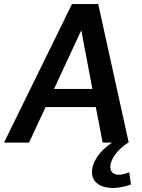

<svg xmlns="http://www.w3.org/2000/svg" viewBox="-52 -707 704 952"><path d="M-32 0H92L174 -176H423L457 0H504C445 38 404 95 404 147C404 218 490 246 597 208L589 147C533 171 495 159 495 121C495 83 530 34 584 0H586V-1L435 -687H305ZM216 -266 351 -557 406 -266Z"/></svg>

Font: Ronzino Medium
Style: Italic
Weight: 500
Italic angle: -7.99998°
Designer: Nunzio Mazzaferro
Foundry: Collletttivo
Version: Version 1.000;Glyphs 3.3 (3337)